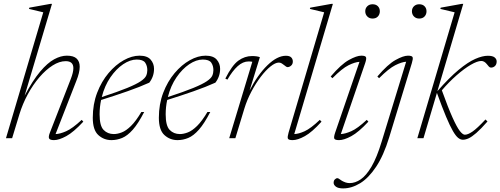

<svg xmlns="http://www.w3.org/2000/svg" viewBox="-20 -730 2643 1014"><path d="M82.5 -126.5 44 0H11.5L208.5 -665L133 -683L135 -689.5L246 -709.5H254.5L110 -224.5Q153 -305.5 192 -351.8Q231 -398 266.2 -417Q301.5 -436 333 -436Q369 -436 385 -420.5Q401 -405 401 -377.5Q401 -347 383 -302.5L273.5 -22Q296.5 -22.5 329.2 -36.8Q362 -51 411.5 -97L420 -87.5Q368.5 -32 330 -11Q291.5 10 265 10Q243.5 10 239.2 1Q235 -8 243.5 -29.5L353.5 -312Q367.5 -348 367.5 -370Q367.5 -407 327 -407Q293.5 -407 257.8 -384.2Q222 -361.5 188.2 -322.2Q154.5 -283 127 -232.5Q99.5 -182 82.5 -126.5Z M741.5 -138.5Q710 -77.5 681.5 -45.2Q653 -13 625.2 -1.5Q597.5 10 568.5 10Q528.5 10 499.2 -16.8Q470 -43.5 470 -108Q470 -180 493 -240Q516 -300 553.2 -344Q590.5 -388 633.5 -412Q676.5 -436 717 -436Q757.5 -436 775.5 -415.2Q793.5 -394.5 793.5 -366.5Q793.5 -326 768.5 -293.5Q719 -271 653.2 -248Q587.5 -225 514 -202Q506 -165 506 -126.5Q506 -65.5 527.2 -43.8Q548.5 -22 581 -22Q600.5 -22 623.2 -30.8Q646 -39.5 671.8 -64.8Q697.5 -90 726.5 -138.5ZM702 -415.5Q667.5 -415.5 630.5 -390.8Q593.5 -366 563 -321.5Q532.5 -277 517.5 -217.5Q603 -245.5 651.8 -265.5Q700.5 -285.5 723.2 -301Q746 -316.5 752 -330.2Q758 -344 758 -359.5Q758 -382.5 746.8 -399Q735.5 -415.5 702 -415.5Z M1090.5 -138.5Q1059 -77.5 1030.5 -45.2Q1002 -13 974.2 -1.5Q946.5 10 917.5 10Q877.5 10 848.2 -16.8Q819 -43.5 819 -108Q819 -180 842 -240Q865 -300 902.2 -344Q939.5 -388 982.5 -412Q1025.5 -436 1066 -436Q1106.5 -436 1124.5 -415.2Q1142.5 -394.5 1142.5 -366.5Q1142.5 -326 1117.5 -293.5Q1068 -271 1002.2 -248Q936.5 -225 863 -202Q855 -165 855 -126.5Q855 -65.5 876.2 -43.8Q897.5 -22 930 -22Q949.5 -22 972.2 -30.8Q995 -39.5 1020.8 -64.8Q1046.5 -90 1075.5 -138.5ZM1051 -415.5Q1016.5 -415.5 979.5 -390.8Q942.5 -366 912 -321.5Q881.5 -277 866.5 -217.5Q952 -245.5 1000.8 -265.5Q1049.5 -285.5 1072.2 -301Q1095 -316.5 1101 -330.2Q1107 -344 1107 -359.5Q1107 -382.5 1095.8 -399Q1084.5 -415.5 1051 -415.5Z M1312.5 -403.5Q1310 -404.5 1305.5 -405Q1301 -405.5 1292.5 -405.5Q1263 -405.5 1235.2 -380.5Q1207.5 -355.5 1181 -309.5L1170 -315Q1205.5 -385.5 1239 -409.8Q1272.5 -434 1311 -434Q1337.5 -434 1352.5 -428L1298 -251.5Q1341 -335.5 1392.5 -385.5Q1444 -435.5 1490 -435.5Q1509 -435.5 1517.8 -427Q1526.5 -418.5 1526.5 -405Q1526.5 -391.5 1517.5 -383.5Q1508.5 -375.5 1498.5 -375.5Q1495 -375.5 1490.2 -378.8Q1485.5 -382 1480 -386.5Q1475 -391 1467.8 -395.2Q1460.5 -399.5 1452.5 -399.5Q1434 -399.5 1408.8 -379.2Q1383.5 -359 1357 -324.2Q1330.5 -289.5 1307.5 -246Q1284.5 -202.5 1270.5 -156.5L1223 0H1190.5Z M1692 -665 1616.5 -683 1618.5 -689.5 1729.5 -709.5H1738L1534 -22Q1557 -22.5 1589 -37Q1621 -51.5 1669 -97L1678 -87.5Q1628 -32 1590 -11Q1552 10 1525.5 10Q1503 10 1500.2 1.2Q1497.5 -7.5 1504 -29.5Z M1909 -670.5Q1909 -686.5 1919.8 -697Q1930.5 -707.5 1947.5 -707.5Q1965.5 -707.5 1975.8 -697Q1986 -686.5 1986 -670.5Q1986 -654 1975.8 -643Q1965.5 -632 1947.5 -632Q1930.5 -632 1919.8 -643Q1909 -654 1909 -670.5ZM1750 -29.5 1878.5 -403.5Q1854 -402 1820.2 -385.2Q1786.5 -368.5 1735.5 -317L1726.5 -326Q1781.5 -390.5 1822.5 -413.2Q1863.5 -436 1888 -436Q1910.5 -436 1913.2 -427.2Q1916 -418.5 1908.5 -396.5L1780 -22Q1803 -23 1835.5 -37.2Q1868 -51.5 1917 -97L1925.5 -87.5Q1874 -32 1835.5 -11Q1797 10 1770.5 10Q1748 10 1745.2 1.2Q1742.5 -7.5 1750 -29.5Z M2155.5 -670.5Q2155.5 -686.5 2166.2 -697Q2177 -707.5 2194 -707.5Q2212 -707.5 2222.2 -697Q2232.5 -686.5 2232.5 -670.5Q2232.5 -654 2222.2 -643Q2212 -632 2194 -632Q2177 -632 2166.2 -643Q2155.5 -654 2155.5 -670.5ZM2035.5 -5Q2006 91.5 1966.2 151Q1926.5 210.5 1881.8 237.8Q1837 265 1792 265Q1766 265 1754 255.8Q1742 246.5 1742 235.5Q1742 224 1748.5 217.5Q1755 211 1762 211Q1766 211 1771.5 215.2Q1777 219.5 1786 225Q1795 230 1805 233.5Q1815 237 1826.5 237Q1856 237 1885 217.2Q1914 197.5 1942 150Q1970 102.5 1995.5 18.5L2125 -404Q2101.5 -402.5 2067.5 -385.5Q2033.5 -368.5 1982 -317L1973 -326Q2028 -390.5 2069 -413.2Q2110 -436 2134.5 -436Q2156.5 -436 2159.2 -427.5Q2162 -419 2155 -396.5Z M2426.5 -709.5 2290 -248.5Q2352.5 -320 2402 -361Q2451.5 -402 2489.8 -418.8Q2528 -435.5 2556.5 -435.5Q2581.5 -435.5 2592.2 -426.8Q2603 -418 2603 -405.5Q2603 -390 2594.2 -381.5Q2585.5 -373 2573 -373Q2566.5 -373 2561.5 -378.8Q2556.5 -384.5 2550.5 -392Q2537.5 -408 2522 -408Q2501 -408 2466.2 -387.8Q2431.5 -367.5 2391.2 -332.2Q2351 -297 2313.5 -253Q2347 -160 2370 -109Q2393 -58 2408.5 -38.2Q2424 -18.5 2435 -18.5Q2451 -18.5 2475.2 -35Q2499.5 -51.5 2544 -99L2554.5 -88.5Q2519.5 -48.5 2495.5 -27.8Q2471.5 -7 2455 0.5Q2438.5 8 2424.5 8Q2412 8 2399.5 -2Q2387 -12 2371.8 -38.2Q2356.5 -64.5 2336 -113.2Q2315.5 -162 2287.5 -239.5L2216.5 0H2184L2381 -665L2305.5 -683L2307.5 -689.5L2418 -709.5Z"/></svg>

Font: Newsreader 16pt ExtraLight
Style: Italic
Weight: 275
Italic angle: -17°
Designer: Hugues Gentile
Foundry: Production Type
Version: Version 1.003; ttfautohint (v1.8.3)